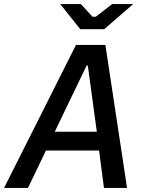

<svg xmlns="http://www.w3.org/2000/svg" viewBox="-63 -920 688 940"><path d="M-43 0H74L162 -183H422L446 0H559L453 -700H309ZM330 -777H447L589 -900H486L406 -838H390L333 -900H232ZM205 -275 361 -599H367L411 -275Z"/></svg>

Font: Fixel Text 20240404 Medium
Style: Italic
Weight: 500
Width: 4
Italic angle: -10°
Designer: AlfaBravo + MacPaw
Foundry: Kyrylo Tkachov, Marchela Mozhyna, Serhii Makarenko, Maria Weinstein, Zakhar Kryvoshyya
Version: Version 1.211;Glyphs 3.2 (3225)